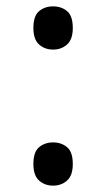

<svg xmlns="http://www.w3.org/2000/svg" viewBox="-20 -570 334 604"><path d="M147 -414Q121 -414 103 -430Q85 -446 85 -482Q85 -520 103 -535Q121 -550 147 -550Q173 -550 191 -535Q209 -520 209 -482Q209 -446 191 -430Q173 -414 147 -414ZM147 14Q121 14 103 -2Q85 -18 85 -54Q85 -92 103 -107Q121 -122 147 -122Q173 -122 191 -107Q209 -92 209 -54Q209 -18 191 -2Q173 14 147 14Z"/></svg>

Font: hexukannada05
Style: Book
Weight: 400
Designer: Jelle Bosma - Monotype Design Team
Foundry: Monotype Imaging Inc.
Version: Version 2.003